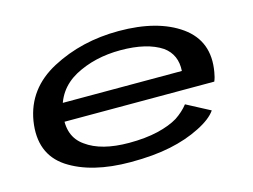

<svg xmlns="http://www.w3.org/2000/svg" viewBox="-85 -735 1166 884"><g transform="rotate(-15 498.0 -293.0)"><path d="M439 6 454.5 -81.5Q321.5 -81.5 250 -134Q177 -184.5 194.5 -292Q210.5 -399.5 305.5 -452.5Q401 -504 524.5 -504Q651 -504 721.5 -457Q778.5 -415.5 773.5 -338.5H187L172 -252.5H905Q913 -271.5 916.5 -295Q941.5 -437 833.5 -514.5Q725.5 -591.5 539.5 -591.5Q362.5 -591.5 220 -516Q78.5 -441 54 -293Q30 -141 140.5 -67Q251.5 6 439 6ZM454.5 -81.5 439 6Q548 6 628.5 -11Q708 -27.5 772 -60Q835 -91.5 859.5 -127.5L747.5 -186.5Q724 -156.5 688 -132.5Q650 -109.5 591.5 -95.5Q531.5 -81.5 454.5 -81.5Z"/></g></svg>

Font: Anybody ExtraExpanded Medium
Style: Italic
Weight: 500
Width: 8
Italic angle: -10°
Version: Version 1.113;gftools[0.9.25]